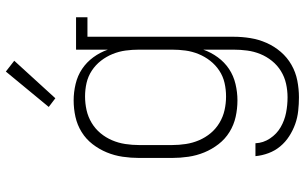

<svg xmlns="http://www.w3.org/2000/svg" viewBox="-208 -596 1017 640"><g transform="rotate(-90 300.0 -275.5)"><path d="M296 213Q274 213 251 210.5Q228 208 207 200.5Q186 193 166.5 180.5Q147 168 132.5 150.5Q118 133 110 111.5Q102 90 100 68H143Q144 94 159 116.5Q174 139 196.5 152Q219 165 244.5 170Q270 175 296 175Q319 175 341.5 170Q364 165 383.5 153Q403 141 417.5 123Q432 105 440.5 84Q449 63 452 40.5Q455 18 455 -5V-106Q446 -80 429.5 -57.5Q413 -35 390.5 -20Q368 -5 340.5 1.5Q313 8 286 8Q258 8 231 2Q204 -4 180.5 -18.5Q157 -33 140 -55Q123 -77 112.5 -102.5Q102 -128 98 -155.5Q94 -183 94 -210V-320Q94 -347 98 -374.5Q102 -402 112.5 -427.5Q123 -453 140 -475Q157 -497 180.5 -511.5Q204 -526 231 -532Q258 -538 286 -538Q313 -538 340.5 -531.5Q368 -525 390.5 -510Q413 -495 429.5 -472.5Q446 -450 455 -424V-530H563V-492H498V-5Q498 23 493.5 51Q489 79 477.5 105Q466 131 447.5 152.5Q429 174 404.5 188Q380 202 352 207.5Q324 213 296 213ZM299 -30Q322 -30 344 -35Q366 -40 385 -52.5Q404 -65 418 -83Q432 -101 440.5 -122Q449 -143 452 -165Q455 -187 455 -210V-320Q455 -343 452 -365Q449 -387 440.5 -408Q432 -429 418 -447Q404 -465 385 -477.5Q366 -490 344 -495Q322 -500 299 -500Q276 -500 253.5 -495Q231 -490 211 -478Q191 -466 176.5 -448.5Q162 -431 153 -410Q144 -389 140.5 -366Q137 -343 137 -320V-210Q137 -187 140.5 -164Q144 -141 153 -120Q162 -99 176.5 -81.5Q191 -64 211 -52Q231 -40 253.5 -35Q276 -30 299 -30ZM293 -599 264 -621 382 -764 418 -736Z"/></g></svg>

Font: Iosevka Slab XLtEx
Style: Regular
Weight: 200
Width: 7
Monospace: yes
Designer: Belleve Invis
Foundry: Belleve Invis
Version: Version 11.1.0; ttfautohint (v1.8.3)